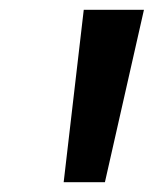

<svg xmlns="http://www.w3.org/2000/svg" viewBox="-20 -844 319 392"><path d="M151 -824H273.9L194.2 -472H110Z"/></svg>

Font: Merriweather 7pt Light
Style: Italic
Weight: 300
Italic angle: -7.8°
Designer: Eben Sorkin
Foundry: Eben Sorkin
Version: Version 2.200;gftools[0.9.31]